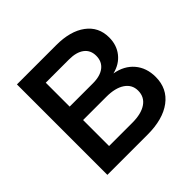

<svg xmlns="http://www.w3.org/2000/svg" viewBox="-172 -875 1051 1051"><g transform="rotate(-45 353.0 -350.0)"><path d="M91.8 0V-700.2H396Q504.9 -700.2 567.9 -653.3Q630.9 -606.4 630.9 -524.9Q630.9 -465.8 597.9 -424.3Q564.9 -382.8 507.8 -369.1Q578.1 -356.9 618.2 -309.8Q658.2 -262.7 658.2 -191.9Q658.2 -102.1 590.1 -51Q522 0 402.8 0ZM210 -105H390.1Q459.5 -105 498.3 -131.6Q537.1 -158.2 537.1 -207Q537.1 -253.4 498 -279.8Q459 -306.2 390.1 -306.2H210ZM210 -410.2H390.1Q446.8 -410.2 478.3 -434.8Q509.8 -459.5 509.8 -503.9Q509.8 -547.9 478.3 -571.5Q446.8 -595.2 390.1 -595.2H210Z"/></g></svg>

Font: Trueno
Style: Rg
Weight: 400
Designer: Julieta Ulanovsky
Foundry: Julieta Ulanovsky
Version: Version 3.001b